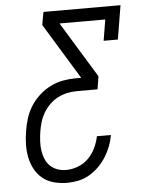

<svg xmlns="http://www.w3.org/2000/svg" viewBox="-53 -777 605 819"><g transform="rotate(-5 250.0 -367.5)"><path d="M202 0Q173 0 146 -7Q119 -14 98 -30.5Q77 -47 64 -71Q51 -95 45.5 -122Q40 -149 40.5 -177.5Q41 -206 46 -235Q50 -262 58.5 -289Q67 -316 82.5 -340.5Q98 -365 120 -385Q142 -405 168 -418Q194 -431 221.5 -436Q249 -441 276 -441H300L154 -680L164 -735H494L470 -590H409L424 -680H228L374 -441L365 -386H276Q255 -386 234.5 -381.5Q214 -377 194.5 -367Q175 -357 159 -341Q143 -325 132 -306Q121 -287 115 -266.5Q109 -246 106 -226Q103 -207 102 -186.5Q101 -166 103.5 -147.5Q106 -129 113 -111.5Q120 -94 133 -81Q146 -68 164 -61.5Q182 -55 202 -55Q227 -55 252.5 -64.5Q278 -74 297.5 -93.5Q317 -113 328.5 -137.5Q340 -162 345 -187H405Q401 -163 392 -139.5Q383 -116 369.5 -94.5Q356 -73 337.5 -54.5Q319 -36 296.5 -23Q274 -10 250 -5Q226 0 202 0Z"/></g></svg>

Font: Iosevka Slab Light Oblique
Style: Regular
Weight: 300
Italic angle: -9°
Monospace: yes
Designer: Belleve Invis
Foundry: Belleve Invis
Version: Version 11.1.1; ttfautohint (v1.8.3)